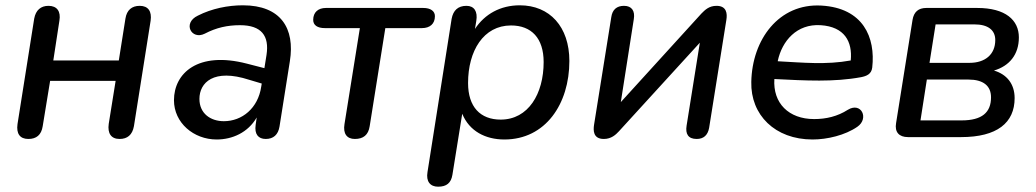

<svg xmlns="http://www.w3.org/2000/svg" viewBox="-20 -517 3906 724"><path d="M87 7C117 7 136 -8 141 -41L169 -212H416L390 -50C385 -14 399 7 431 7C460 7 479 -8 485 -41L548 -439C553 -474 539 -495 507 -495C477 -495 458 -479 453 -447L428 -289H181L204 -439C210 -474 195 -495 163 -495C134 -495 115 -479 109 -447L46 -49C41 -13 55 7 87 7Z M797 9C856 9 915 -17 948 -74L944 -46C939 -11 954 7 982 7C1011 7 1029 -9 1034 -40L1073 -286C1093 -410 1039 -497 896 -497C840 -497 779 -485 726 -458C667 -430 702 -365 752 -390C796 -413 838 -422 885 -422C966 -422 996 -382 985 -310L977 -260L911 -277C726 -325 636 -241 636 -139C636 -54 710 9 797 9ZM732 -144C732 -205 785 -260 920 -216L967 -202L965 -190C953 -109 893 -60 824 -60C774 -60 732 -89 732 -144Z M1318 7C1350 7 1369 -8 1374 -41L1433 -411H1571C1601 -411 1620 -427 1620 -456C1620 -475 1604 -487 1576 -487H1209C1180 -487 1161 -471 1161 -442C1161 -422 1177 -411 1205 -411H1337L1279 -49C1273 -13 1288 7 1318 7Z M1632 187C1664 187 1681 173 1686 142L1723 -88C1750 -22 1811 9 1882 9C2037 9 2127 -125 2127 -287C2127 -416 2053 -497 1940 -497C1867 -497 1808 -464 1771 -408L1776 -438C1782 -474 1768 -495 1739 -495C1707 -495 1689 -478 1683 -446L1592 132C1586 167 1602 187 1632 187ZM1868 -66C1791 -66 1745 -114 1745 -204C1745 -325 1803 -421 1907 -421C1984 -421 2030 -373 2030 -283C2030 -163 1972 -66 1868 -66Z M2257 7C2285 7 2302 -9 2314 -22L2619 -356L2569 -43C2564 -12 2575 7 2607 7C2633 7 2649 -7 2654 -35L2719 -442C2723 -466 2720 -495 2682 -495C2653 -495 2638 -479 2625 -466L2321 -132L2370 -445C2375 -475 2363 -495 2333 -495C2306 -495 2289 -481 2285 -452L2220 -46C2217 -26 2216 7 2257 7Z M3044 9C3099 9 3167 -7 3213 -39C3258 -70 3228 -134 3177 -103C3138 -78 3095 -68 3050 -68C2954 -68 2894 -128 2900 -219C3019 -213 3124 -207 3227 -226C3247 -230 3266 -237 3269 -262C3282 -376 3235 -487 3077 -496C2917 -505 2816 -368 2813 -208C2810 -84 2902 9 3044 9ZM2913 -286V-288C2929 -362 2984 -428 3075 -422C3164 -416 3195 -361 3188 -289C3095 -272 3008 -281 2913 -286Z M3404 0H3604C3740 0 3806 -54 3806 -147C3806 -201 3776 -237 3728 -251C3786 -268 3822 -311 3822 -376C3822 -441 3772 -487 3665 -487H3473C3443 -487 3426 -472 3421 -442L3359 -53C3353 -19 3370 0 3404 0ZM3606 -63H3451L3475 -217H3632C3687 -217 3717 -194 3717 -150C3717 -93 3683 -63 3606 -63ZM3636 -280H3485L3508 -425H3655C3705 -425 3733 -404 3733 -366C3733 -311 3694 -280 3636 -280Z"/></svg>

Font: SN Pro Medium
Style: Italic
Weight: 400
Italic angle: -9°
Designer: Tobias Whetton
Foundry: Supernotes
Version: Version 1.001;Glyphs 3.2 (3249)